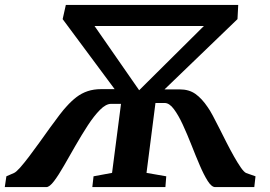

<svg xmlns="http://www.w3.org/2000/svg" viewBox="-48 -763 1100 783"><path d="M-28.5 0 -22 -44 9 -57.5Q17.5 -61 33.8 -79.2Q50 -97.5 70.5 -124.5Q91 -151.5 113 -182.2Q135 -213 156 -242.2Q177 -271.5 194.8 -294.5Q212.5 -317.5 223 -328.5Q243.5 -351.5 264.2 -367.2Q285 -383 309.5 -391.2Q334 -399.5 365.5 -399.5H419.5L207.5 -685L220.5 -743H923.5L920.5 -685L623 -398.5H684.5Q723 -398.5 749.2 -379.8Q775.5 -361 799 -326Q807.5 -314.5 819.8 -291.5Q832 -268.5 846.5 -239.8Q861 -211 876.2 -181Q891.5 -151 906.5 -124.5Q921.5 -98 934 -80Q946.5 -62 955.5 -57.5L994 -44L989 0H829.5Q815 0 799.2 -24.8Q783.5 -49.5 766.8 -88.5Q750 -127.5 732.8 -171.5Q715.5 -215.5 697.5 -254.5Q679.5 -293.5 661 -318.2Q642.5 -343 623.5 -343H586L549.5 -58L630 -44L626.5 0H328.5L333.5 -44L409 -58L445.5 -339.5H405Q384 -339.5 359.8 -315Q335.5 -290.5 310.2 -251.8Q285 -213 260.2 -169.8Q235.5 -126.5 213.2 -87.8Q191 -49 172.5 -24.5Q154 0 141 0ZM519.5 -395 783.5 -657H337.5Z"/></svg>

Font: Merriweather 28pt
Style: Bold Italic
Weight: 700
Italic angle: -7.8°
Version: Version 2.101